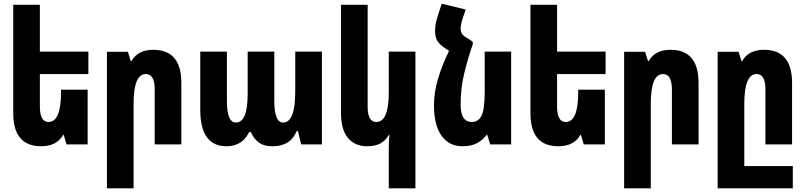

<svg xmlns="http://www.w3.org/2000/svg" viewBox="-20 -786 4382 1045"><path d="M324 -52H327L342 0H457V-298H312V-284Q312 -122 244 -122Q197 -122 197 -206V-383H461V-505H197V-760H52V-170Q52 10 204 10Q289 10 324 -52Z M562 239H707V-221Q707 -383 774 -383Q822 -383 822 -299V0H967V-335Q967 -515 814 -515Q730 -515 695 -453H692L676 -504H562Z M1213 10Q1298 10 1336 -67H1346Q1358 -35 1386 -12.5Q1414 10 1463 10Q1562 10 1594 -72H1602L1619 0H1732V-505H1587V-290Q1587 -119 1521 -119Q1473 -119 1473 -237V-505H1328V-276Q1328 -119 1264 -119Q1215 -119 1215 -235V-505H1070V-188Q1070 10 1213 10Z M2241 239V-505H2096V-284Q2096 -122 2028 -122Q1981 -122 1981 -206V-760H1836V-170Q1836 -80 1874 -35Q1912 10 1977 10Q2024 10 2052 -6.5Q2080 -23 2097 -52H2100Q2098 -35 2097 -17.5Q2096 0 2096 17V239Z M2487 -630Q2487 -654 2502 -697L2515 -734L2384 -766L2362 -697Q2356 -679 2352 -659.5Q2348 -640 2348 -618Q2348 -584 2359.5 -565Q2371 -546 2396 -528L2424 -509Q2387 -433 2364.5 -359Q2342 -285 2342 -212Q2342 -105 2383 -47.5Q2424 10 2497 10Q2544 10 2575.5 -6.5Q2607 -23 2629 -52H2632L2648 0H2762V-505H2618V-284Q2618 -189 2600.5 -155.5Q2583 -122 2548 -122Q2487 -122 2487 -217Q2487 -309 2508.5 -394.5Q2530 -480 2553 -544V-559L2526 -577Q2502 -590 2494.5 -602Q2487 -614 2487 -630Z M3139 -52H3142L3157 0H3272V-298H3127V-284Q3127 -122 3059 -122Q3012 -122 3012 -206V-383H3276V-505H3012V-760H2867V-170Q2867 10 3019 10Q3104 10 3139 -52Z M3377 239H3522V-221Q3522 -383 3589 -383Q3637 -383 3637 -299V0H3782V-335Q3782 -515 3629 -515Q3545 -515 3510 -453H3507L3491 -504H3377Z M4295 118H4031V-221Q4031 -383 4098 -383Q4146 -383 4146 -299V0H4291V-335Q4291 -515 4138 -515Q4054 -515 4019 -453H4016L4000 -504H3886V239H4295Z"/></svg>

Font: Noto Sans Armenian ExtraCondensed Extra
Style: Regular
Weight: 800
Width: 3
Designer: Monotype Design Team
Foundry: Monotype Imaging Inc.
Version: Version 1.901